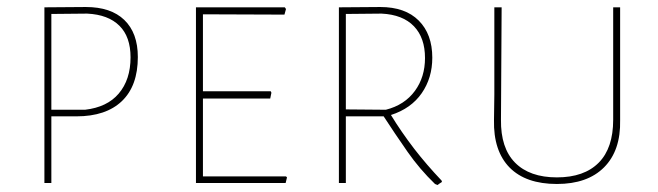

<svg xmlns="http://www.w3.org/2000/svg" viewBox="-20 -527 1894 553"><path d="M127.9 0H107.9V-505.9L227.1 -506.8Q299.3 -506.8 337.9 -469.7Q377 -432.1 377 -362.8Q377 -279.8 331.1 -235.8Q285.2 -191.9 200.2 -191.9H127.9ZM127.9 -210.9H225.1Q288.6 -218.3 321.8 -257.3Q356 -297.4 356 -361.8Q356 -420.9 324.2 -452.6Q292 -484.9 231 -487.8L127.9 -486.8Z M802.7 0H544.4V-505.9H800.3L803.7 -501L799.3 -484.9L564.5 -485.8V-264.2H759.8L761.7 -259.8L758.3 -243.2H564.5V-19H803.7L806.6 -16.1Z M976.1 0H956.1V-505.9L1075.2 -506.8Q1147 -506.8 1186 -467.8Q1225.1 -428.7 1225.1 -360.8Q1225.1 -302.7 1194.8 -258.8Q1164.1 -214.4 1106 -195.8Q1134.8 -148.4 1173.3 -98.1Q1208 -53.2 1252 -6.8L1252.9 -2.9Q1248 0 1246.1 1.5L1240.2 5.9L1232.9 2.9Q1188.5 -40 1153.8 -89.8Q1115.7 -144.5 1085 -191.9H976.1ZM976.1 -211.9 1091.3 -210.9Q1145.5 -224.6 1175.3 -265.6Q1204.1 -305.2 1204.1 -359.9Q1204.1 -418 1172.4 -451.2Q1140.1 -484.9 1079.1 -487.8L976.1 -486.8Z M1584 2.9Q1494.6 2.9 1447.8 -44.4Q1400.9 -92.3 1402.8 -181.2L1403.8 -254.9V-505.9H1424.8L1422.9 -182.1Q1421.9 -100.6 1463.4 -58.6Q1505.4 -16.1 1584 -16.1Q1662.6 -16.1 1704.6 -58.6Q1746.1 -100.6 1746.1 -182.1V-505.9H1766.1V-181.2Q1768.1 -93.3 1719.7 -44.9Q1671.9 2.9 1584 2.9Z"/></svg>

Font: Datalegreya
Style: Thin
Weight: 250
Designer: Figs Lab
Foundry: Figs Lab
Version: Version 1.002;PS 001.002;hotconv 1.0.70;makeotf.lib2.5.58329